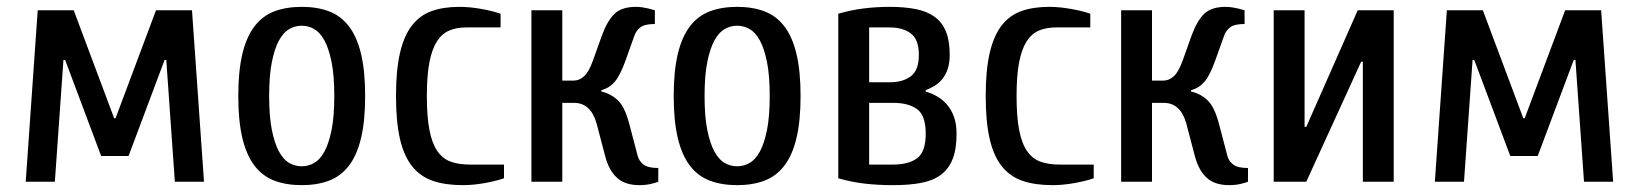

<svg xmlns="http://www.w3.org/2000/svg" viewBox="-20 -530 4780 560"><path d="M317 -185 435 -500H540L575 0H490L465 -355H460L355 -75H275L170 -355H165L140 0H55L90 -500H195L313 -185Z M955 -250Q955 -310 947 -349.5Q939 -389 926 -412.5Q913 -436 896 -445.5Q879 -455 860 -455Q841 -455 824 -445.5Q807 -436 794 -412.5Q781 -389 773 -349.5Q765 -310 765 -250Q765 -190 773 -150.5Q781 -111 794 -87.5Q807 -64 824 -54.5Q841 -45 860 -45Q879 -45 896 -54.5Q913 -64 926 -87.5Q939 -111 947 -150.5Q955 -190 955 -250ZM1045 -250Q1045 -177 1033 -127Q1021 -77 997.5 -46.5Q974 -16 939.5 -3Q905 10 860 10Q815 10 780.5 -3Q746 -16 722.5 -46.5Q699 -77 687 -127Q675 -177 675 -250Q675 -323 687 -373Q699 -423 722.5 -453.5Q746 -484 780.5 -497Q815 -510 860 -510Q905 -510 939.5 -497Q974 -484 997.5 -453.5Q1021 -423 1033 -373Q1045 -323 1045 -250Z M1340 -450Q1312 -450 1290.5 -441Q1269 -432 1254.5 -409.5Q1240 -387 1232.5 -348.5Q1225 -310 1225 -250Q1225 -190 1232.5 -151Q1240 -112 1255.5 -89.5Q1271 -67 1294.5 -58.5Q1318 -50 1350 -50H1450V-10Q1427 -2 1393.5 4Q1360 10 1330 10Q1279 10 1242.5 -2.5Q1206 -15 1182 -45Q1158 -75 1146.5 -125Q1135 -175 1135 -250Q1135 -325 1146.5 -375Q1158 -425 1181 -455Q1204 -485 1238.5 -497.5Q1273 -510 1320 -510Q1350 -510 1383.5 -504Q1417 -498 1440 -490V-450Z M1734 -263Q1761 -257 1781.5 -238Q1802 -219 1815 -170L1840 -75Q1844 -60 1857 -50Q1870 -40 1900 -40V0Q1893 3 1884 5Q1867 10 1845 10Q1803 10 1779.5 -11.5Q1756 -33 1745 -75L1720 -170Q1703 -230 1654 -230H1620V0H1530V-500H1620V-295H1654Q1670 -295 1684 -308Q1698 -321 1710 -355L1735 -425Q1751 -469 1772 -489.5Q1793 -510 1835 -510Q1844 -510 1854 -508.5Q1864 -507 1872 -505Q1882 -502 1890 -500V-460Q1860 -460 1847.5 -450Q1835 -440 1830 -425L1805 -355Q1789 -310 1773 -291.5Q1757 -273 1734 -267Z M2225 -250Q2225 -310 2217 -349.5Q2209 -389 2196 -412.5Q2183 -436 2166 -445.5Q2149 -455 2130 -455Q2111 -455 2094 -445.5Q2077 -436 2064 -412.5Q2051 -389 2043 -349.5Q2035 -310 2035 -250Q2035 -190 2043 -150.5Q2051 -111 2064 -87.5Q2077 -64 2094 -54.5Q2111 -45 2130 -45Q2149 -45 2166 -54.5Q2183 -64 2196 -87.5Q2209 -111 2217 -150.5Q2225 -190 2225 -250ZM2315 -250Q2315 -177 2303 -127Q2291 -77 2267.5 -46.5Q2244 -16 2209.5 -3Q2175 10 2130 10Q2085 10 2050.5 -3Q2016 -16 1992.5 -46.5Q1969 -77 1957 -127Q1945 -177 1945 -250Q1945 -323 1957 -373Q1969 -423 1992.5 -453.5Q2016 -484 2050.5 -497Q2085 -510 2130 -510Q2175 -510 2209.5 -497Q2244 -484 2267.5 -453.5Q2291 -423 2303 -373Q2315 -323 2315 -250Z M2585 -50Q2630 -50 2655 -68.5Q2680 -87 2680 -140Q2680 -193 2655 -211.5Q2630 -230 2585 -230H2515V-50ZM2515 -450V-290H2575Q2613 -290 2636.5 -307.5Q2660 -325 2660 -370Q2660 -415 2636.5 -432.5Q2613 -450 2575 -450ZM2425 -490Q2463 -501 2500 -505.5Q2537 -510 2575 -510Q2618 -510 2651 -503.5Q2684 -497 2706 -481Q2728 -465 2739 -438Q2750 -411 2750 -370Q2750 -346 2744 -328.5Q2738 -311 2728 -299Q2718 -287 2705.5 -279.5Q2693 -272 2680 -267V-263Q2697 -258 2713 -249Q2729 -240 2742 -225Q2755 -210 2762.5 -189Q2770 -168 2770 -140Q2770 -95 2758.5 -66Q2747 -37 2724 -20Q2701 -3 2666.5 3.5Q2632 10 2585 10Q2540 10 2501.5 5.5Q2463 1 2425 -10Z M3060 -450Q3032 -450 3010.5 -441Q2989 -432 2974.5 -409.5Q2960 -387 2952.5 -348.5Q2945 -310 2945 -250Q2945 -190 2952.5 -151Q2960 -112 2975.5 -89.5Q2991 -67 3014.5 -58.5Q3038 -50 3070 -50H3170V-10Q3147 -2 3113.5 4Q3080 10 3050 10Q2999 10 2962.5 -2.5Q2926 -15 2902 -45Q2878 -75 2866.5 -125Q2855 -175 2855 -250Q2855 -325 2866.5 -375Q2878 -425 2901 -455Q2924 -485 2958.5 -497.5Q2993 -510 3040 -510Q3070 -510 3103.5 -504Q3137 -498 3160 -490V-450Z M3454 -263Q3481 -257 3501.5 -238Q3522 -219 3535 -170L3560 -75Q3564 -60 3577 -50Q3590 -40 3620 -40V0Q3613 3 3604 5Q3587 10 3565 10Q3523 10 3499.5 -11.5Q3476 -33 3465 -75L3440 -170Q3423 -230 3374 -230H3340V0H3250V-500H3340V-295H3374Q3390 -295 3404 -308Q3418 -321 3430 -355L3455 -425Q3471 -469 3492 -489.5Q3513 -510 3555 -510Q3564 -510 3574 -508.5Q3584 -507 3592 -505Q3602 -502 3610 -500V-460Q3580 -460 3567.5 -450Q3555 -440 3550 -425L3525 -355Q3509 -310 3493 -291.5Q3477 -273 3454 -267Z M3955 -350H3950L3790 0H3695V-500H3785V-160H3790L3940 -500H4045V0H3955Z M4427 -185 4545 -500H4650L4685 0H4600L4575 -355H4570L4465 -75H4385L4280 -355H4275L4250 0H4165L4200 -500H4305L4423 -185Z"/></svg>

Font: Cuprum
Style: Regular
Weight: 400
Designer: Jovanny Lemonad
Foundry: Jovanny Lemonad
Version: Version 1.002